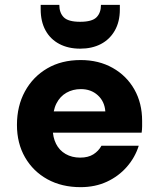

<svg xmlns="http://www.w3.org/2000/svg" viewBox="-20 -761 652 793"><path d="M313 12Q235 12 176 -20.5Q117 -53 83.5 -111Q50 -169 50 -245Q50 -323 83 -383.5Q116 -444 175 -478.5Q234 -513 313 -513Q388 -513 445.5 -480.5Q503 -448 535 -391.5Q567 -335 567 -262Q567 -252 567 -239.5Q567 -227 565 -213H156V-301H415Q412 -342 384 -367.5Q356 -393 314 -393Q281 -393 254.5 -378Q228 -363 213 -333.5Q198 -304 198 -258V-228Q198 -194 211.5 -167Q225 -140 251 -125Q277 -110 311 -110Q344 -110 365.5 -123.5Q387 -137 399 -159H553Q538 -111 504 -72Q470 -33 421.5 -10.5Q373 12 313 12ZM311 -560Q262 -560 225 -579.5Q188 -599 168 -635.5Q148 -672 148 -723V-741H225Q225 -708 243.5 -689.5Q262 -671 311 -671Q360 -671 378.5 -689.5Q397 -708 397 -741H475V-722Q475 -671 454 -634.5Q433 -598 396.5 -579Q360 -560 311 -560Z"/></svg>

Font: DM Sans 17pt Black
Style: Regular
Weight: 900
Version: Version 4.004;gftools[0.9.30]